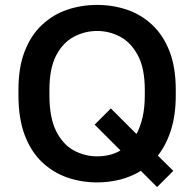

<svg xmlns="http://www.w3.org/2000/svg" viewBox="-20 -731 790 781"><path d="M375 11Q311 11 253.5 -9Q196 -29 151 -71.5Q106 -114 80.5 -181.5Q55 -249 55 -345V-365Q55 -457 80.5 -522.5Q106 -588 151 -630Q196 -672 253.5 -691.5Q311 -711 375 -711Q439 -711 496.5 -691.5Q554 -672 599 -630Q644 -588 669.5 -522.5Q695 -457 695 -365V-345Q695 -263 675.5 -202Q656 -141 622 -98L685 -36L619 30L553 -36Q514 -12 468.5 -0.5Q423 11 375 11ZM375 -95Q400 -95 424 -100.5Q448 -106 470 -119L365 -224L431 -290L535 -186Q551 -215 560 -254Q569 -293 569 -345V-365Q569 -453 541 -505.5Q513 -558 469 -581.5Q425 -605 375 -605Q325 -605 280.5 -581.5Q236 -558 208.5 -505.5Q181 -453 181 -365V-345Q181 -252 208.5 -197.5Q236 -143 280.5 -119Q325 -95 375 -95Z"/></svg>

Font: Golos Text Medium
Style: Regular
Weight: 500
Designer: A.Korolkova, Vitaly Kuzmin
Foundry: ParaType Ltd
Version: Version 2.004